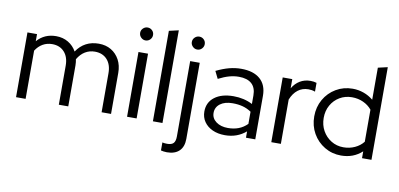

<svg xmlns="http://www.w3.org/2000/svg" viewBox="-82 -983 3040 1463"><g transform="rotate(10 1438.0 -251.5)"><path d="M63 0V-501H137V-446Q194 -511 284 -511Q337 -511 378 -486.5Q419 -462 442 -420Q473 -466 516 -488.5Q559 -511 614 -511Q669 -511 710 -486.5Q751 -462 774.5 -418.5Q798 -375 798 -317V0H725V-302Q725 -369 690 -407.5Q655 -446 595 -446Q554 -446 520 -425.5Q486 -405 462 -364Q464 -353 465.5 -341.5Q467 -330 467 -317V0H394V-302Q394 -369 359 -407.5Q324 -446 265 -446Q225 -446 192.5 -427.5Q160 -409 137 -373V0Z M922 0V-501H996V0ZM958.9 -597Q939 -597 924 -612Q909 -627 909 -647.5Q909 -668 924 -682.5Q939 -697 958.9 -697Q980 -697 994.5 -682.5Q1009 -668.1 1009 -647Q1009 -627 994.5 -612Q980 -597 958.9 -597Z M1122 0V-700L1196 -717V0Z M1359 -597Q1339 -597 1324 -612Q1309 -627 1309 -647Q1309 -668 1324 -682.5Q1339 -697 1359 -697Q1380 -697 1394.5 -682.5Q1409 -668 1409 -647Q1409 -627 1394.5 -612Q1380 -597 1359 -597ZM1267 214Q1253 214 1241 212Q1229 210 1221 208V146Q1237 150 1258 150Q1293 150 1307.5 134Q1322 118 1322 82V-501H1396V88Q1396 149 1362.5 181.5Q1329 214 1267 214Z M1680 9Q1625 9 1583.5 -10Q1542 -29 1518.5 -63Q1495 -97 1495 -142Q1495 -213 1549 -254Q1603 -295 1695 -295Q1776 -295 1842 -261V-327Q1842 -387 1808 -417.5Q1774 -448 1709 -448Q1672 -448 1634.5 -437.5Q1597 -427 1552 -404L1524 -461Q1578 -487 1624 -499Q1670 -511 1716 -511Q1811 -511 1862.5 -466Q1914 -421 1914 -337V0H1842V-49Q1808 -20 1767.5 -5.5Q1727 9 1680 9ZM1566 -144Q1566 -102 1601.5 -75.5Q1637 -49 1693 -49Q1738 -49 1775 -63Q1812 -77 1842 -107V-201Q1811 -222 1776 -231.5Q1741 -241 1697 -241Q1637 -241 1601.5 -214.5Q1566 -188 1566 -144Z M2038 0V-501H2112V-430Q2135 -469 2170.5 -490.5Q2206 -512 2252 -512Q2278 -512 2299 -505V-437Q2286 -442 2273 -444Q2260 -446 2247 -446Q2201 -446 2166.5 -419.5Q2132 -393 2112 -343V0Z M2578 8Q2508.1 8 2450.5 -26.4Q2392.9 -60.8 2359.4 -119.5Q2326 -178.2 2326 -251Q2326 -323.6 2359.4 -382Q2392.8 -440.5 2450.4 -474.7Q2508 -509 2579 -509Q2622.9 -509 2663.9 -494.5Q2705 -480 2739 -452V-700L2813 -717V0H2740V-53Q2674 8 2578 8ZM2585 -57Q2632 -57 2672.5 -75.5Q2713 -94 2739 -127V-375Q2713 -407 2672.7 -425.5Q2632.4 -444 2585 -444Q2532.8 -444 2490.4 -419Q2448 -394 2423.5 -350.5Q2399 -307 2399 -252Q2399 -197 2423.6 -152.9Q2448.3 -108.8 2490.6 -82.9Q2532.9 -57 2585 -57Z"/></g></svg>

Font: Red Hat Display
Style: Regular
Weight: 300
Designer: Pentagram, MCKL
Foundry: Pentagram, MCKL
Version: Version 1.023